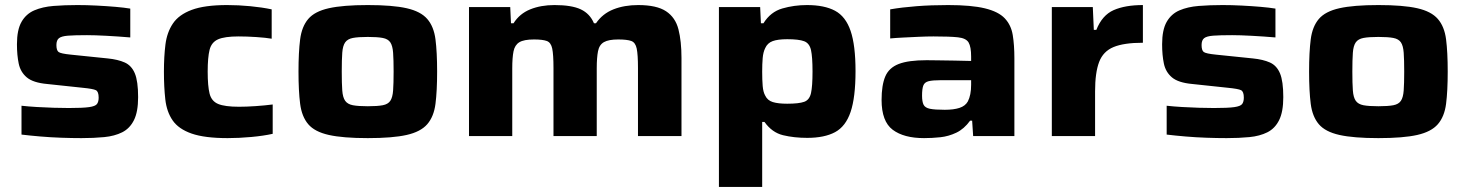

<svg xmlns="http://www.w3.org/2000/svg" viewBox="-20 -538 5796 759"><path d="M302 8Q265 8 222.5 6.5Q180 5 139 1.5Q98 -2 65 -6V-120Q92 -117 125.5 -115Q159 -113 192.5 -112Q226 -111 252 -111Q307 -111 332 -114.5Q357 -118 363.5 -127Q370 -136 370 -152Q370 -176 359 -181.5Q348 -187 307 -191L166 -206Q111 -211 86 -232Q61 -253 54 -286.5Q47 -320 47 -363Q47 -420 65 -451.5Q83 -483 115.5 -497Q148 -511 191.5 -514.5Q235 -518 286 -518Q322 -518 361.5 -516Q401 -514 436 -511Q471 -508 495 -504V-390Q448 -394 401 -396.5Q354 -399 324 -399Q275 -399 249 -397Q223 -395 213 -387Q203 -379 203 -360Q203 -339 211.5 -332.5Q220 -326 260 -322L406 -307Q446 -303 473 -291Q500 -279 513 -248Q526 -217 526 -154Q526 -96 509.5 -63Q493 -30 463 -15Q433 0 392 4Q351 8 302 8Z M880 8Q789 8 737.5 -10Q686 -28 662.5 -62Q639 -96 633.5 -145Q628 -194 628 -255Q628 -314 634 -362Q640 -410 663.5 -445Q687 -480 738 -499Q789 -518 878 -518Q923 -518 969.5 -513.5Q1016 -509 1054 -501V-385Q1031 -389 993.5 -391.5Q956 -394 923 -394Q868 -394 842 -382.5Q816 -371 808.5 -341Q801 -311 801 -255Q801 -198 808.5 -168Q816 -138 842.5 -127Q869 -116 925 -116Q954 -116 990.5 -118.5Q1027 -121 1058 -125V-9Q1022 -1 973.5 3.5Q925 8 880 8Z M1434 8Q1336 8 1280 -4.5Q1224 -17 1198.5 -47Q1173 -77 1166.5 -127.5Q1160 -178 1160 -255Q1160 -332 1166.5 -382.5Q1173 -433 1198.5 -463Q1224 -493 1280 -505.5Q1336 -518 1434 -518Q1532 -518 1587.5 -505.5Q1643 -493 1669 -463Q1695 -433 1701.5 -382.5Q1708 -332 1708 -255Q1708 -178 1701.5 -127.5Q1695 -77 1669 -47Q1643 -17 1587.5 -4.5Q1532 8 1434 8ZM1434 -118Q1472 -118 1493 -122Q1514 -126 1523 -139.5Q1532 -153 1534 -180.5Q1536 -208 1536 -255Q1536 -302 1534 -329.5Q1532 -357 1523 -370.5Q1514 -384 1493 -388Q1472 -392 1434 -392Q1396 -392 1375 -388Q1354 -384 1344.5 -370.5Q1335 -357 1333 -329.5Q1331 -302 1331 -255Q1331 -208 1333 -180.5Q1335 -153 1344.5 -139.5Q1354 -126 1375 -122Q1396 -118 1434 -118Z M1834 0V-510H1997L2000 -446H2010Q2034 -484 2076 -501Q2118 -518 2172 -518Q2240 -518 2276 -501Q2312 -484 2328 -446H2336Q2362 -484 2405 -501Q2448 -518 2503 -518Q2576 -518 2613 -493.5Q2650 -469 2662 -422Q2674 -375 2674 -309V0H2502V-269Q2502 -322 2497 -346Q2492 -370 2475.5 -376Q2459 -382 2424 -382Q2386 -382 2367.5 -371.5Q2349 -361 2344 -335.5Q2339 -310 2339 -268V0H2168V-269Q2168 -322 2163 -346Q2158 -370 2141.5 -376Q2125 -382 2091 -382Q2051 -382 2033 -371Q2015 -360 2010 -335Q2005 -310 2005 -268V0Z M2822 201V-510H2985L2988 -446H2998Q3026 -491 3072.5 -504.5Q3119 -518 3170 -518Q3239 -518 3281 -495.5Q3323 -473 3342.5 -416Q3362 -359 3362 -257Q3362 -153 3342.5 -95.5Q3323 -38 3281 -15.5Q3239 7 3171 7Q3119 7 3075.5 -3.5Q3032 -14 3002 -56H2993V201ZM3092 -128Q3138 -128 3159 -135.5Q3180 -143 3186 -170Q3192 -197 3192 -255Q3192 -313 3186 -340Q3180 -367 3159 -375Q3138 -383 3092 -383Q3055 -383 3034.5 -375.5Q3014 -368 3005 -348Q2997 -332 2995 -308.5Q2993 -285 2993 -255Q2993 -222 2995 -198Q2997 -174 3005 -160Q3014 -141 3035 -134.5Q3056 -128 3092 -128Z M3633 8Q3553 8 3509 -25Q3465 -58 3465 -143Q3465 -201 3479.5 -235.5Q3494 -270 3532.5 -285Q3571 -300 3643 -300Q3656 -300 3686.5 -299.5Q3717 -299 3753.5 -298.5Q3790 -298 3819 -297V-314Q3819 -353 3809 -370Q3799 -387 3767 -390.5Q3735 -394 3670 -394Q3644 -394 3611.5 -392.5Q3579 -391 3549 -389.5Q3519 -388 3499 -386V-501Q3545 -509 3603 -513.5Q3661 -518 3728 -518Q3820 -518 3873.5 -505Q3927 -492 3952 -465.5Q3977 -439 3983.5 -399.5Q3990 -360 3990 -307V0H3827L3823 -61H3815Q3791 -28 3760.5 -13.5Q3730 1 3697.5 4.5Q3665 8 3633 8ZM3715 -104Q3750 -104 3773 -111.5Q3796 -119 3806 -137Q3819 -162 3819 -203V-221H3699Q3667 -221 3651 -217Q3635 -213 3630 -200Q3625 -187 3625 -160Q3625 -136 3631 -124Q3637 -112 3656 -108Q3675 -104 3715 -104Z M4138 0V-510H4300L4304 -420H4314Q4337 -478 4382.5 -498Q4428 -518 4498 -518V-369Q4423 -369 4382 -352Q4341 -335 4325 -293Q4309 -251 4309 -177V0Z M4829 8Q4792 8 4749.5 6.5Q4707 5 4666 1.5Q4625 -2 4592 -6V-120Q4619 -117 4652.5 -115Q4686 -113 4719.5 -112Q4753 -111 4779 -111Q4834 -111 4859 -114.5Q4884 -118 4890.5 -127Q4897 -136 4897 -152Q4897 -176 4886 -181.5Q4875 -187 4834 -191L4693 -206Q4638 -211 4613 -232Q4588 -253 4581 -286.5Q4574 -320 4574 -363Q4574 -420 4592 -451.5Q4610 -483 4642.5 -497Q4675 -511 4718.5 -514.5Q4762 -518 4813 -518Q4849 -518 4888.5 -516Q4928 -514 4963 -511Q4998 -508 5022 -504V-390Q4975 -394 4928 -396.5Q4881 -399 4851 -399Q4802 -399 4776 -397Q4750 -395 4740 -387Q4730 -379 4730 -360Q4730 -339 4738.5 -332.5Q4747 -326 4787 -322L4933 -307Q4973 -303 5000 -291Q5027 -279 5040 -248Q5053 -217 5053 -154Q5053 -96 5036.5 -63Q5020 -30 4990 -15Q4960 0 4919 4Q4878 8 4829 8Z M5429 8Q5331 8 5275 -4.5Q5219 -17 5193.5 -47Q5168 -77 5161.5 -127.5Q5155 -178 5155 -255Q5155 -332 5161.5 -382.5Q5168 -433 5193.5 -463Q5219 -493 5275 -505.5Q5331 -518 5429 -518Q5527 -518 5582.5 -505.5Q5638 -493 5664 -463Q5690 -433 5696.5 -382.5Q5703 -332 5703 -255Q5703 -178 5696.5 -127.5Q5690 -77 5664 -47Q5638 -17 5582.5 -4.5Q5527 8 5429 8ZM5429 -118Q5467 -118 5488 -122Q5509 -126 5518 -139.5Q5527 -153 5529 -180.5Q5531 -208 5531 -255Q5531 -302 5529 -329.5Q5527 -357 5518 -370.5Q5509 -384 5488 -388Q5467 -392 5429 -392Q5391 -392 5370 -388Q5349 -384 5339.5 -370.5Q5330 -357 5328 -329.5Q5326 -302 5326 -255Q5326 -208 5328 -180.5Q5330 -153 5339.5 -139.5Q5349 -126 5370 -122Q5391 -118 5429 -118Z"/></svg>

Font: Saira Expanded
Style: Bold
Weight: 700
Width: 7
Designer: Hector Gatti with collaboration of the Omnibus-Type team
Foundry: Omnibus-Type
Version: Version 1.100; ttfautohint (v1.8.3)